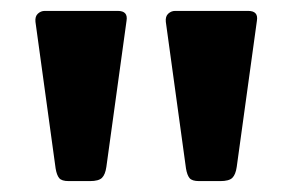

<svg xmlns="http://www.w3.org/2000/svg" viewBox="-20 -762 530 352"><path d="M414 -456Q412 -442 406 -436Q400 -430 384 -430H345Q332 -430 327.5 -435.5Q323 -441 321 -453L284 -722Q283 -732 288.5 -737Q294 -742 301 -742H435Q454 -742 451 -724ZM175 -456Q173 -442 167 -436Q161 -430 145 -430H106Q93 -430 88.5 -435.5Q84 -441 82 -453L45 -722Q44 -732 49.5 -737Q55 -742 62 -742H196Q215 -742 212 -724Z"/></svg>

Font: Libre Franklin Thin ExtraBold
Style: Regular
Weight: 800
Version: Version 3.000